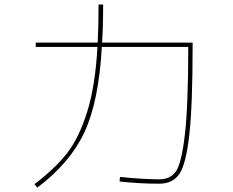

<svg xmlns="http://www.w3.org/2000/svg" viewBox="-20 -820 1040 857"><path d="M419.9 -799.8H440.4Q440.4 -699.2 435.5 -629.9H839.8V-620.1Q839.8 -352.5 825.2 -220.2Q810.5 -87.9 780.8 -43.9Q751 0 690.4 0Q606.4 0 513.7 -9.8L515.6 -30.3Q607.4 -20.5 690.4 -19.5Q740.2 -19.5 765.1 -54.7Q790 -89.8 805.2 -219.2Q820.3 -348.6 820.3 -610.4H434.6Q420.9 -367.2 356.9 -230Q293 -92.8 146.5 17.6L133.8 2Q225.6 -67.4 279.3 -136.2Q333 -205.1 369.1 -320.8Q405.3 -436.5 415 -610.4H139.6V-629.9H416Q419.9 -699.2 419.9 -799.8Z"/></svg>

Font: Mgen+ 1mn thin
Style: Regular
Weight: 100
Designer: [Source Han Sans]
Ryoko NISHIZUKA  (kana & ideographs); Paul D. Hunt (Latin, Greek & Cyrillic); Wenlong ZHANG  (bopomofo
Version: Version 1.059.20150602